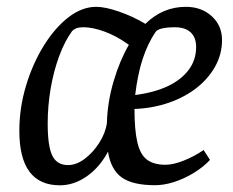

<svg xmlns="http://www.w3.org/2000/svg" viewBox="-20 -533 681 562"><path d="M155.2 9.4Q36.6 9.4 36.6 -150Q36.6 -217 56 -281.5Q75.3 -346 107.7 -398.5Q140.1 -451 179.9 -482Q219.8 -513 261.5 -513Q288.3 -513 328.8 -498.9Q369.3 -484.9 405.5 -463.2Q456.4 -513 523.9 -513Q569.8 -513 599.8 -485.6Q629.9 -458.1 629.9 -415.8Q629.9 -373.4 608.7 -336.4Q587.5 -299.4 550.2 -271.7Q512.8 -244 463.3 -228.8Q413.9 -213.6 358 -213.8L373.6 -241.4V-216.2Q373.6 -152.6 382 -116.5Q390.4 -80.3 410.4 -65.5Q430.3 -50.7 464.6 -50.7Q486.6 -50.7 517.3 -62.7Q548 -74.8 576 -93.8L594.7 -64.9Q574.7 -43.6 547.1 -26.8Q519.5 -10 490 -0.4Q460.5 9.1 433.7 9.1Q368.2 9.1 336.4 -13.6Q304.5 -36.3 296.1 -89Q271.9 -43.4 234.2 -17Q196.6 9.4 155.2 9.4ZM179.1 -49.8Q203.7 -49.8 228.1 -68.2Q252.6 -86.7 270.8 -115.4Q289 -144.1 292.9 -173Q294.6 -234.6 312.6 -295.4Q330.6 -356.2 357.2 -401.8Q321.1 -427.8 286.2 -440.5Q251.2 -453.3 223.8 -453.3Q212.1 -453.3 203.9 -450.3Q195.6 -447.3 190.6 -441.4Q169.4 -412.3 153.2 -368.6Q137 -324.9 128.3 -274Q119.6 -223 119.6 -171Q119.6 -104.7 133.2 -77.2Q146.8 -49.8 179.1 -49.8ZM375.7 -254.9Q431.7 -262.1 471.4 -280.9Q511 -299.8 532.5 -328.8Q554.1 -357.8 554.1 -395.4Q554.1 -423.1 538.2 -438.2Q522.2 -453.2 492 -453.2Q469.6 -453.2 454.7 -449.8Q439.8 -446.4 435.1 -439.1Q423.5 -421.9 414.1 -402.1Q404.7 -382.3 397.4 -359.9Q390 -337.6 384.7 -311.3Q379.3 -285.1 375.7 -254.9Z"/></svg>

Font: Faustina Light
Style: Italic
Weight: 300
Italic angle: -8°
Designer: Alfonso Garcia
Foundry: http://www.omnibus-type.com
Version: Version 1.200